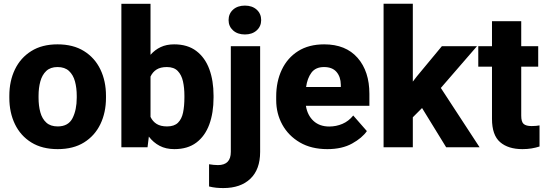

<svg xmlns="http://www.w3.org/2000/svg" viewBox="-20 -770 2856 1004"><path d="M28.8 -258.8V-269Q28.8 -346.2 58.1 -407Q87.4 -467.8 143.6 -502.9Q199.7 -538.1 280.8 -538.1Q362.8 -538.1 419.2 -502.9Q475.6 -467.8 504.9 -407Q534.2 -346.2 534.2 -269V-258.8Q534.2 -181.6 504.9 -120.8Q475.6 -60.1 419.4 -25.1Q363.3 9.8 281.7 9.8Q200.2 9.8 143.8 -25.1Q87.4 -60.1 58.1 -120.8Q28.8 -181.6 28.8 -258.8ZM181.6 -269V-258.8Q181.6 -216.8 190.9 -182.9Q200.2 -148.9 222.2 -128.9Q244.1 -108.9 281.7 -108.9Q337.4 -108.9 359.4 -152.3Q381.3 -195.8 381.3 -258.8V-269Q381.3 -310.1 372.1 -344.2Q362.8 -378.4 340.8 -398.9Q318.8 -419.4 280.8 -419.4Q243.7 -419.4 221.9 -398.9Q200.2 -378.4 190.9 -344.2Q181.6 -310.1 181.6 -269Z M1096.7 -270V-259.8Q1096.7 -180.2 1074.5 -119.4Q1052.2 -58.6 1006.8 -24.4Q961.4 9.8 891.6 9.8Q847.2 9.8 814.5 -7.6Q781.7 -24.9 758.3 -55.7L751.5 0H614.7V-750H767.1V-483.4Q789.6 -509.3 820.1 -523.7Q850.6 -538.1 890.6 -538.1Q960.9 -538.1 1006.6 -503.4Q1052.2 -468.8 1074.5 -408.4Q1096.7 -348.1 1096.7 -270ZM944.3 -259.8V-270Q944.3 -310.5 936.8 -344.5Q929.2 -378.4 909.4 -398.9Q889.6 -419.4 852.5 -419.4Q819.3 -419.4 798.8 -406.5Q778.3 -393.6 767.1 -369.6V-158.7Q778.3 -134.8 799.3 -121.8Q820.3 -108.9 853.5 -108.9Q891.1 -108.9 910.6 -128.2Q930.2 -147.5 937.3 -181.6Q944.3 -215.8 944.3 -259.8Z M1175.3 -665Q1175.3 -698.2 1198.7 -719.5Q1222.2 -740.7 1260.7 -740.7Q1298.8 -740.7 1322.3 -719.5Q1345.7 -698.2 1345.7 -665Q1345.7 -632.3 1322.3 -611.1Q1298.8 -589.8 1260.7 -589.8Q1222.2 -589.8 1198.7 -611.1Q1175.3 -632.3 1175.3 -665ZM1187 -528.3H1340.3V24.4Q1340.3 115.7 1289.3 164.6Q1238.3 213.4 1147.9 213.4Q1128.4 213.4 1110.8 211.7Q1093.3 210 1073.2 205.1V88.9Q1085.4 90.8 1096.4 92Q1107.4 93.3 1119.6 93.3Q1187 93.3 1187 24.4Z M1691.9 9.8Q1607.9 9.8 1548.1 -25.1Q1488.3 -60.1 1456.3 -118.2Q1424.3 -176.3 1424.3 -246.6V-265.1Q1424.3 -343.8 1453.6 -405.5Q1482.9 -467.3 1538.8 -502.7Q1594.7 -538.1 1675.3 -538.1Q1788.1 -538.1 1849.9 -467.5Q1911.6 -397 1911.6 -279.3V-216.8H1579.6Q1587.4 -167.5 1619.1 -137.9Q1650.9 -108.4 1701.7 -108.4Q1737.8 -108.4 1770.5 -122.3Q1803.2 -136.2 1827.1 -166L1898.4 -84.5Q1874 -48.8 1821.3 -19.5Q1768.6 9.8 1691.9 9.8ZM1674.3 -419.4Q1630.4 -419.4 1608.6 -390.1Q1586.9 -360.8 1580.6 -314.9H1762.2V-326.7Q1761.7 -368.2 1739.7 -393.8Q1717.8 -419.4 1674.3 -419.4Z M2313 0 2187 -205.1 2138.7 -156.7V0H1985.8V-750.5H2138.7V-343.3L2160.2 -371.1L2290.5 -528.3H2474.1L2285.2 -310.1L2487.8 0Z M2794.4 -528.3V-421.4H2705.6V-165.5Q2705.6 -132.8 2718.3 -121.8Q2731 -110.8 2759.8 -110.8Q2773.4 -110.8 2783.4 -111.8Q2793.5 -112.8 2801.3 -114.3V-3.9Q2781.7 2.4 2759.8 6.1Q2737.8 9.8 2711.9 9.8Q2637.2 9.8 2595 -26.9Q2552.7 -63.5 2552.7 -148.4V-421.4H2481V-528.3H2552.7V-659.2H2705.6V-528.3Z"/></svg>

Font: Vazirmatn FD ExtraBold
Style: Regular
Weight: 800
Designer: Saber Rastikerdar
Foundry: Saber Rastikerdar
Version: Version 33.003